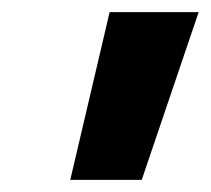

<svg xmlns="http://www.w3.org/2000/svg" viewBox="-20 -698 348 317"><path d="M308 -678 214 -401H96L161 -678Z"/></svg>

Font: Kantumruy Pro
Style: Italic
Weight: 400
Italic angle: -13°
Designer: Sovichet Tep
Foundry: Sovichet Tep
Version: Version 1.002